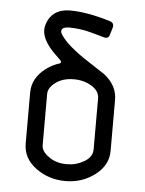

<svg xmlns="http://www.w3.org/2000/svg" viewBox="-48 -665 533 704"><g transform="rotate(5 218.5 -312.5)"><path d="M374.5 -312V-124.5Q374.5 -71.8 327.4 -35.9Q280.3 0 218.8 0Q156.7 0 109.4 -35.2Q62 -70.3 62 -124.5V-312Q62 -365.7 111.8 -403.3Q136.7 -420.9 161.6 -428.2Q164.6 -429.2 165 -432.6Q165 -438 156.7 -444.8Q149.4 -451.2 138.2 -462.9Q93.8 -507.3 93.3 -545.4Q93.3 -562 103.5 -583Q126.5 -624.5 181.6 -624.5Q246.1 -624.5 332 -597.7Q346.7 -592.3 343.3 -576.7L335 -548.8Q331.1 -533.2 314.5 -537.1Q312.5 -538.1 292.2 -543.5Q272 -548.8 259 -552.5Q246.1 -556.2 224.6 -559.1Q203.1 -562 185.5 -562Q155.3 -562 155.8 -545.4Q155.8 -535.2 181.6 -507.3Q195.3 -493.7 214.4 -478.8Q233.4 -463.9 248.5 -453.9Q263.7 -443.8 288.6 -427.7Q313.5 -411.6 325.7 -403.3Q374.5 -365.7 374.5 -312ZM312 -124.5V-312Q312 -339.8 283 -357.2Q253.9 -374.5 218.8 -374.5Q175.3 -374.5 149.4 -353.5Q124.5 -335 124.5 -312V-124.5Q124.5 -101.6 149.4 -84Q176.3 -62 218.8 -62Q252.9 -62 282.5 -79.3Q312 -96.7 312 -124.5Z"/></g></svg>

Font: GOSTRUS
Style: type_B
Weight: 400
Designer: Юрий и Татьяна Кривогуз
Version: Version 02.00